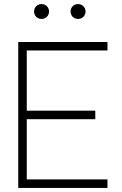

<svg xmlns="http://www.w3.org/2000/svg" viewBox="-20 -927 600 947"><path d="M365 -833.5C385.5 -833.5 402 -849.5 402 -870C402 -891 385.5 -907 365 -907C344 -907 328 -891 328 -870C328 -849.5 344 -833.5 365 -833.5ZM185 -833.5C205.5 -833.5 222 -849.5 222 -870C222 -891 205.5 -907 185 -907C164 -907 148 -891 148 -870C148 -849.5 164 -833.5 185 -833.5ZM70 0H510V-42H112V-339H450V-381H112V-678H510V-720H70Z"/></svg>

Font: Hauora ExtraLight
Style: Regular
Weight: 200
Designer: Mikhail Sharanda
Foundry: WCYS & Co.
Version: Version 1.010